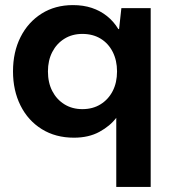

<svg xmlns="http://www.w3.org/2000/svg" viewBox="-20 -528 661 753"><path d="M436 205V-66Q412 -34 370 -11Q328 12 270 12Q198 12 144 -21.5Q90 -55 60.5 -114Q31 -173 31 -248Q31 -324 60.5 -382.5Q90 -441 143 -474.5Q196 -508 266 -508Q307 -508 340 -497Q373 -486 399.5 -465Q426 -444 444 -414H447L456 -496H571V205ZM303 -100Q344 -100 374.5 -119Q405 -138 422 -171Q439 -204 439 -248Q439 -291 422 -324.5Q405 -358 374.5 -376.5Q344 -395 303 -395Q263 -395 232.5 -376Q202 -357 185 -324Q168 -291 168 -248Q168 -204 185 -171Q202 -138 232.5 -119Q263 -100 303 -100Z"/></svg>

Font: DM Sans 36pt
Style: Bold
Weight: 700
Version: Version 4.004;gftools[0.9.30]